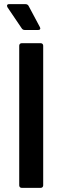

<svg xmlns="http://www.w3.org/2000/svg" viewBox="-20 -909 302 929"><path d="M177 0C184 0 189 -5 189 -12V-688C189 -695 184 -700 177 -700H85C78 -700 73 -695 73 -688V-12C73 -5 78 0 85 0ZM118 -881C115 -886 110 -889 103 -889H24C17 -889 14 -886 14 -881C14 -879 15 -877 16 -874L85 -772C88 -767 93 -764 99 -764H165C172 -764 175 -767 175 -772C175 -773 174 -775 173 -778Z"/></svg>

Font: Barlow SemiBold Numbers
Style: Regular
Weight: 600
Designer: Jeremy Tribby
Foundry: Tribby Type
Version: Version 1.408